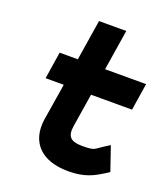

<svg xmlns="http://www.w3.org/2000/svg" viewBox="-122 -718 707 814"><g transform="rotate(20 232.0 -310.5)"><path d="M55 -327H137L110 -160C95 -54 158 11 280 11C354 11 392 -11 429 -34L449 -47L412 -155L385 -138C350 -115 355 -110 299 -110C245 -110 229 -129 236 -176L260 -327H445L464 -449H279L308 -632H185L156 -449H74Z"/></g></svg>

Font: Charger Pro
Style: UltraObl
Weight: 900
Designer: Jasper
Foundry: Cannot Into Space Fonts
Version: Version 1.09